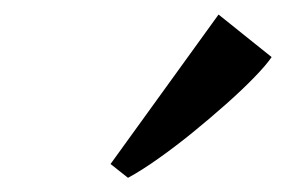

<svg xmlns="http://www.w3.org/2000/svg" viewBox="-20 -865 404 264"><path d="M132 -639.5 280.5 -845 353.5 -786.5Q346 -775.5 329.5 -758.5Q313 -741.5 290.8 -721.8Q268.5 -702 244.5 -682.5Q220.5 -663 197.5 -646.8Q174.5 -630.5 156 -620.5Z"/></svg>

Font: Merriweather 48pt
Style: Italic
Weight: 400
Italic angle: -7.8°
Version: Version 2.101